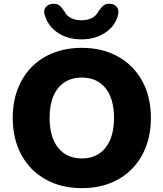

<svg xmlns="http://www.w3.org/2000/svg" viewBox="-20 -964 847 995"><path d="M404 11Q297 11 216 -34.5Q135 -80 90.5 -162Q46 -244 46 -353Q46 -435 71.5 -502Q97 -569 144.5 -617Q192 -665 258 -690.5Q324 -716 404 -716Q511 -716 591.5 -671Q672 -626 717 -544.5Q762 -463 762 -353Q762 -271 736.5 -204Q711 -137 663.5 -88.5Q616 -40 550 -14.5Q484 11 404 11ZM404 -143Q457 -143 494 -168Q531 -193 551 -240Q571 -287 571 -353Q571 -452 527 -507Q483 -562 404 -562Q352 -562 314.5 -537.5Q277 -513 257 -466.5Q237 -420 237 -353Q237 -254 281 -198.5Q325 -143 404 -143ZM402 -760Q332 -760 281.5 -793Q231 -826 214 -880Q203 -907 215.5 -924.5Q228 -942 250 -944Q270 -946 281.5 -939.5Q293 -933 300.5 -923Q308 -913 314 -905Q326 -881 349 -870Q372 -859 402 -859Q432 -859 455 -870Q478 -881 490 -905Q497 -913 504 -923Q511 -933 522.5 -939.5Q534 -946 554 -944Q576 -942 587.5 -925Q599 -908 590 -880Q574 -826 523 -793Q472 -760 402 -760Z"/></svg>

Font: Nunito ExtraLight Black
Style: Regular
Weight: 900
Version: Version 3.602